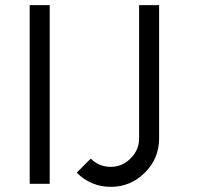

<svg xmlns="http://www.w3.org/2000/svg" viewBox="-20 -720 830 752"><path d="M524.8 -700V-177.3Q524.8 -132.8 491.7 -99.7Q458.5 -66.5 414 -66.5Q367.8 -66.5 335.5 -98.8L280.5 -43.8Q336.2 11.8 414 11.8Q491.8 11.8 547.5 -43.9Q603.2 -99.6 603.2 -177.3V-700ZM96.3 0H174.7V-700H96.3Z"/></svg>

Font: Unageo Variable
Style: Regular
Weight: 300
Designer: Richard Sepsi
Foundry: Richard Sepsi
Version: Version 2.200